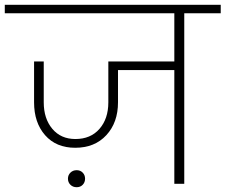

<svg xmlns="http://www.w3.org/2000/svg" viewBox="-52 -760 933 794"><path d="M-32.2 -705.1V-740.2H860.8V-705.1H710V0H668.9V-470.2H436V-336.9Q436 -253.4 387.9 -201.2Q339.8 -148.9 258.8 -148.9Q180.2 -148.9 134.5 -200.9Q88.9 -252.9 88.9 -336.9V-505.9H128.9V-336.9Q128.9 -269.5 164.3 -227.3Q199.7 -185.1 259.8 -185.1Q322.8 -185.1 359.4 -227.1Q396 -269 396 -336.9V-505.9H668.9V-705.1ZM265.1 14.2Q249.5 14.2 239.3 4.2Q229 -5.9 229 -21Q229 -36.1 239.3 -46.1Q249.5 -56.2 265.1 -56.2Q280.3 -56.2 290 -46.1Q299.8 -36.1 299.8 -21Q299.8 -5.9 290 4.2Q280.3 14.2 265.1 14.2Z"/></svg>

Font: SVN-Poppins ExtraLight
Style: Regular
Weight: 200
Designer: Ninad Kale (Devanagari), Jonny Pinhorn (Latin)
Foundry: Indian Type Foundry
Version: Version 3.002 2017